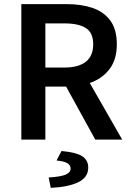

<svg xmlns="http://www.w3.org/2000/svg" viewBox="-20 -674 632 927"><path d="M83 0V-654H304Q372 -654 426 -636Q480 -618 512 -575.5Q544 -533 544 -460Q544 -390 512 -345Q480 -300 426 -278Q372 -256 304 -256H199V0ZM199 -348H292Q359 -348 394.5 -376Q430 -404 430 -460Q430 -516 394.5 -538.5Q359 -561 292 -561H199ZM440 0 282 -287 366 -356 570 0ZM225 233 215 183Q276 179 298.5 168.5Q321 158 321 140Q321 123 304.5 113.5Q288 104 253 101L277 55Q350 62 378 81Q406 100 406 135Q406 182 358.5 205.5Q311 229 225 233Z"/></svg>

Font: Source Sans 3 ExtraLight SemiBold
Style: Regular
Weight: 600
Version: Version 3.052;hotconv 1.1.0;makeotfexe 2.6.0